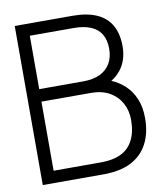

<svg xmlns="http://www.w3.org/2000/svg" viewBox="-80 -766 716 832"><g transform="rotate(-10 278.5 -350.0)"><path d="M296 -700H41V0H308Q382 0 430.5 -25Q479 -50 503.5 -97Q528 -144 528 -209Q528 -258 512.5 -294.5Q497 -331 470.5 -355.5Q444 -380 412 -393Q436 -408 452.5 -428.5Q469 -449 477.5 -475Q486 -501 486 -532Q486 -587 465 -624.5Q444 -662 401.5 -681Q359 -700 296 -700ZM291 -412H98V-647H290Q336 -647 366.5 -634Q397 -621 412 -595.5Q427 -570 427 -532Q427 -495 411.5 -468Q396 -441 366 -426.5Q336 -412 291 -412ZM306 -53H98V-357H316Q364 -357 397.5 -338Q431 -319 449 -286Q467 -253 467 -213Q467 -159 448.5 -123Q430 -87 394.5 -70Q359 -53 306 -53Z"/></g></svg>

Font: AdventPro_ExpandedRegular
Style: ExpandedRegular
Weight: 400
Width: 7
Designer: VivaRado, Andreas Kalpakidis
Foundry: VivaRado, Andreas Kalpakidis
Version: Version 3.000